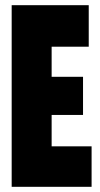

<svg xmlns="http://www.w3.org/2000/svg" viewBox="-20 -720 385 740"><path d="M25 0V-700H322V-540H179V-424H300V-277H179V-156H333V0Z"/></svg>

Font: Georama ExtraCondensed ExtraBold
Style: Regular
Weight: 800
Width: 2
Designer: Jean-Baptiste Levee
Foundry: Production Type
Version: Version 1.000